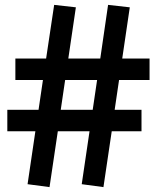

<svg xmlns="http://www.w3.org/2000/svg" viewBox="-20 -764 643 787"><path d="M291 -734 202 -744 169 -524H43V-436H156L138 -314H10V-226H125L93 -9L183 3L217 -226H347L315 -9L404 3L438 -226H560V-314H450L468 -436H593V-524H481L512 -734L423 -744L391 -524H260ZM229 -314 247 -436H378L360 -314Z"/></svg>

Font: Bisquit Text
Style: Bold
Weight: 800
Version: Version 1.004;Glyphs 3.2.3 (3260)